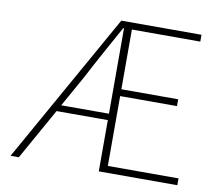

<svg xmlns="http://www.w3.org/2000/svg" viewBox="-79 -820 1044 915"><g transform="rotate(10 442.5 -363.0)"><path d="M436 -726H824V-693H493V-404H768V-371H493V-33H835V0H455V-248H207L68 0H28ZM224 -279H455V-692H451Q416 -629 380 -563.5Q344 -498 309 -431Z"/></g></svg>

Font: Kinto Sans Thin
Style: Regular
Weight: 100
Designer: Authors: Ryoko NISHIZUKA  (kana & ideographs); Paul D. Hunt (Latin, Greek & Cyrillic); Wenlong ZHANG  (bopomofo); Sandol
Foundry: Adobe Systems Incorporated, ookami Inc.
Version: Version 0.001